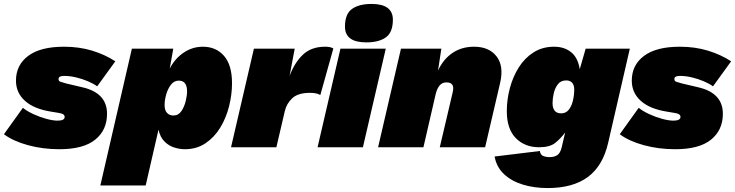

<svg xmlns="http://www.w3.org/2000/svg" viewBox="-52 -747 3729 974"><path d="M249 10Q165 10 90 -10.5Q15 -31 -32 -66L64 -200Q85 -183 117.5 -168Q150 -153 183.5 -144Q217 -135 240 -135Q276 -135 276 -154Q276 -170 247 -174L205 -181Q119 -195 74 -236Q29 -277 29 -338Q29 -417 91 -463.5Q153 -510 273 -510Q350 -510 415.5 -490Q481 -470 533 -436L441 -309Q422 -323 393.5 -335Q365 -347 333.5 -354.5Q302 -362 273 -362Q245 -362 245 -346Q245 -336 254 -332.5Q263 -329 282 -324L367 -304Q491 -275 491 -170Q491 -87 431 -38.5Q371 10 249 10Z M457 194 617 -500H827L809 -399Q836 -451 880.5 -480.5Q925 -510 977 -510Q1044 -510 1084.5 -463.5Q1125 -417 1125 -325Q1125 -267 1110 -207.5Q1095 -148 1065 -99Q1035 -50 990 -20Q945 10 886 10Q860 10 832.5 1.5Q805 -7 783 -28.5Q761 -50 752 -89L687 194ZM827 -161Q853 -161 868 -183Q883 -205 890 -234Q897 -263 897 -283Q897 -338 855 -338Q831 -338 815 -317Q799 -296 791 -267.5Q783 -239 783 -214Q783 -187 795.5 -174Q808 -161 827 -161Z M1120 0 1236 -500H1443L1417 -362Q1442 -429 1484.5 -469.5Q1527 -510 1597 -510Q1613 -510 1623 -507.5Q1633 -505 1639 -501L1573 -265Q1564 -270 1552 -273Q1540 -276 1520 -276Q1460 -276 1431 -249Q1402 -222 1393 -184L1350 0Z M1905 -500 1789 0H1559L1675 -500ZM1806 -532Q1698 -532 1698 -612Q1698 -676 1733.5 -701.5Q1769 -727 1833 -727Q1941 -727 1941 -647Q1941 -583 1905.5 -557.5Q1870 -532 1806 -532Z M1866 0 1982 -500H2187L2170 -389Q2197 -447 2243.5 -478.5Q2290 -510 2353 -510Q2429 -510 2467 -461Q2505 -412 2485 -326L2409 0H2179L2245 -281Q2256 -329 2213 -329Q2190 -329 2177 -312Q2164 -295 2158 -269L2096 0Z M2726 207Q2658 207 2600.5 189.5Q2543 172 2505 136.5Q2467 101 2457 47L2687 19Q2689 38 2703 44Q2717 50 2737 50Q2760 50 2775 40Q2790 30 2797 2L2815 -75Q2792 -44 2764.5 -22Q2737 0 2683 0Q2610 0 2564.5 -46.5Q2519 -93 2519 -183Q2519 -242 2534.5 -300Q2550 -358 2580 -405.5Q2610 -453 2655 -481.5Q2700 -510 2759 -510Q2811 -510 2845.5 -482Q2880 -454 2889 -396L2919 -500H3143L3033 -22Q3006 95 2930 151Q2854 207 2726 207ZM2795 -172Q2819 -172 2833.5 -190.5Q2848 -209 2854.5 -237Q2861 -265 2861 -293Q2861 -293 2861 -293.5Q2861 -294 2861 -297H2860L2861 -299Q2857 -339 2820 -339Q2793 -339 2778 -319.5Q2763 -300 2757 -273Q2751 -246 2751 -223Q2751 -200 2761.5 -186Q2772 -172 2795 -172Z M3373 10Q3289 10 3214 -10.5Q3139 -31 3092 -66L3188 -200Q3209 -183 3241.5 -168Q3274 -153 3307.5 -144Q3341 -135 3364 -135Q3400 -135 3400 -154Q3400 -170 3371 -174L3329 -181Q3243 -195 3198 -236Q3153 -277 3153 -338Q3153 -417 3215 -463.5Q3277 -510 3397 -510Q3474 -510 3539.5 -490Q3605 -470 3657 -436L3565 -309Q3546 -323 3517.5 -335Q3489 -347 3457.5 -354.5Q3426 -362 3397 -362Q3369 -362 3369 -346Q3369 -336 3378 -332.5Q3387 -329 3406 -324L3491 -304Q3615 -275 3615 -170Q3615 -87 3555 -38.5Q3495 10 3373 10Z"/></svg>

Font: Prodigy Sans Black
Style: Italic
Weight: 900
Italic angle: -13°
Designer: Wei Huang
Foundry: Wei Huang
Version: Version 1.003; ttfautohint (v1.8.3)